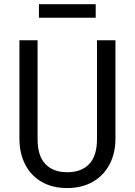

<svg xmlns="http://www.w3.org/2000/svg" viewBox="-20 -902 655 933"><path d="M541 -706.2V-228.7Q541 -157.4 512.3 -103.1Q483.6 -48.7 430.8 -18.5Q377.9 11.8 306.7 11.8Q233.8 11.8 181.8 -18.7Q129.7 -49.2 102.1 -103.3Q74.4 -157.4 74.4 -228.7V-706.2H162.6V-225.6Q162.6 -145.1 200.3 -105.1Q237.9 -65.1 306.7 -65.1Q375.9 -65.1 413.6 -105.1Q451.3 -145.1 451.3 -225.6V-706.2ZM445.1 -815.9H169.2V-881.5H445.1Z"/></svg>

Font: FiraCode Nerd Font
Style: Regular
Weight: 400
Designer: Carrois Corporate, Edenspiekermann AG, Nikita Prokopov
Foundry: Carrois Corporate, Edenspiekermann AG, Nikita Prokopov
Version: Version 6.002;Nerd Fonts 2.1.0